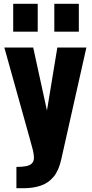

<svg xmlns="http://www.w3.org/2000/svg" viewBox="-20 -830 488 1018"><path d="M67 168V55Q98 55 118.5 51Q139 47 149.5 36Q160 25 160 6Q160 -11 154 -35.5Q148 -60 139 -91L3 -578H156L229 -244L284 -578H438L305 14Q292 74 264 107.5Q236 141 195.5 154.5Q155 168 104 168ZM268 -662V-810H398V-662ZM50 -662V-810H180V-662Z"/></svg>

Font: Oswald
Style: Bold
Weight: 700
Designer: Vernon Adams
Foundry: Vernon Adams
Version: Version 4.103;gftools[0.9.33.dev8+g029e19f]